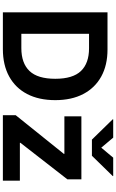

<svg xmlns="http://www.w3.org/2000/svg" viewBox="244 -1051 807 1335"><g transform="rotate(90 647.5 -383.5)"><path d="M321.8 0H65.9V-727.5H324.2Q433.6 -727.5 512.5 -683.8Q591.3 -640.1 633.8 -558.8Q676.3 -477.5 676.3 -364.3Q676.3 -250.5 633.8 -168.9Q591.3 -87.4 511.7 -43.7Q432.1 0 321.8 0ZM214.8 -128.4H314.5Q419.4 -128.4 473.6 -185.1Q527.8 -241.7 527.8 -364.3Q527.8 -486.3 473.9 -542.7Q419.9 -599.1 315.4 -599.1H214.8ZM780.8 0V-88.9L1049.8 -423.8V-427.7H789.1V-545.9H1227.1V-448.7L973.1 -122.1V-118.2H1236.3V0ZM937 -767.1 1006.8 -684.1 1076.2 -767.1H1204.1V-763.7L1063 -619.1H950.7L809.6 -763.7V-767.1Z"/></g></svg>

Font: Inter-Bold
Style: Bold
Weight: 700
Designer: Rasmus Andersson
Foundry: rsms
Version: Version 4.000;git-a52131595